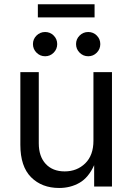

<svg xmlns="http://www.w3.org/2000/svg" viewBox="-20 -890 631 916"><path d="M262.2 6.8Q179.7 6.8 128.4 -44.4Q77.1 -95.7 77.1 -199.2V-545.9H165V-206.5Q165 -143.6 198.2 -107.9Q231.4 -72.3 288.6 -72.3Q347.2 -72.3 386.5 -110.6Q425.8 -148.9 425.8 -218.8V-545.9H514.2V0H429.2V-102.1Q402.3 -42.5 359.1 -17.8Q315.9 6.8 262.2 6.8ZM431.2 -869.6V-807.1H160.6V-869.6ZM195.3 -621.6Q171.4 -621.6 154.3 -638.7Q137.2 -655.8 137.2 -679.7Q137.2 -703.6 154.3 -720.5Q171.4 -737.3 195.3 -737.3Q219.2 -737.3 236.1 -720.5Q252.9 -703.6 252.9 -679.7Q252.9 -655.8 236.1 -638.7Q219.2 -621.6 195.3 -621.6ZM400.9 -621.6Q377 -621.6 359.9 -638.7Q342.8 -655.8 342.8 -679.7Q342.8 -703.6 359.9 -720.5Q377 -737.3 400.9 -737.3Q424.8 -737.3 441.7 -720.5Q458.5 -703.6 458.5 -679.7Q458.5 -655.8 441.7 -638.7Q424.8 -621.6 400.9 -621.6Z"/></svg>

Font: Inter-Regular
Style: Regular
Weight: 400
Designer: Rasmus Andersson
Foundry: rsms
Version: Version 4.000;git-a52131595